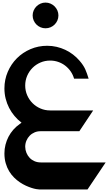

<svg xmlns="http://www.w3.org/2000/svg" viewBox="-20 -1027 847 1502"><path d="M335.9 -1006.8Q356.9 -1006.8 375.2 -998.8Q393.6 -990.7 407.2 -977.1Q420.9 -963.4 429 -945.1Q437 -926.8 437 -906.2Q437 -885.3 429 -866.9Q420.9 -848.6 407.2 -835Q393.6 -821.3 375.2 -813.5Q356.9 -805.7 335.9 -805.7Q315.4 -805.7 297.1 -813.5Q278.8 -821.3 265.1 -835Q251.5 -848.6 243.4 -866.9Q235.4 -885.3 235.4 -906.2Q235.4 -926.8 243.4 -945.1Q251.5 -963.4 265.1 -977.1Q278.8 -990.7 297.1 -998.8Q315.4 -1006.8 335.9 -1006.8ZM148.4 -67.4Q118.2 -90.3 93.5 -119.6Q68.8 -148.9 51.3 -183.1Q33.7 -217.3 24.2 -255.6Q14.6 -293.9 14.6 -335Q14.6 -404.3 40.8 -465.1Q66.9 -525.9 112.3 -571.3Q157.7 -616.7 218.8 -642.8Q279.8 -668.9 349.1 -668.9Q387.2 -668.9 422.9 -660.6Q458.5 -652.3 490.7 -637.2Q522.9 -622.1 551.3 -600.3Q579.6 -578.6 602.5 -551.8Q617.7 -534.2 628.4 -518.1Q639.2 -502 646.7 -485.6Q654.3 -469.2 660.4 -451.2Q666.5 -433.1 673.3 -411.6H559.6Q550.8 -442.4 533 -468.3Q515.1 -494.1 490.5 -513.2Q465.8 -532.2 435.5 -542.7Q405.3 -553.2 372.1 -553.2Q331.5 -553.2 296.1 -537.8Q260.7 -522.5 234.4 -496.1Q208 -469.7 192.6 -434.1Q177.2 -398.4 177.2 -357.9Q177.2 -317.4 192.6 -282Q208 -246.6 234.4 -220.2Q260.7 -193.8 296.1 -178.5Q331.5 -163.1 372.1 -163.1H374H709L600.6 -0.5H299.3Q273.4 -1 251.2 8.3Q229 17.6 212.6 34.2Q196.3 50.8 186.8 73.2Q177.2 95.7 177.2 121.1Q177.7 146.5 187 168.9Q196.3 191.4 212.2 208Q228 224.6 250.2 234.1Q272.5 243.7 298.8 243.7H806.6L664.6 455.1H294.4H288.1Q280.3 455.1 264.2 452.4Q248 449.7 227.3 443.1Q206.5 436.5 182.9 425.8Q159.2 415 135.5 399.2Q111.8 383.3 90.1 361.8Q68.4 340.3 51.5 312.5Q34.7 284.7 24.7 250Q14.6 215.3 14.6 172.9Q14.6 138.2 22.9 105.2Q31.2 72.3 46.6 42.7Q62 13.2 84.2 -12.2Q106.4 -37.6 134.8 -57.1Q135.3 -57.6 137.5 -59.1Q139.6 -60.5 142.1 -62.5Q144.5 -64.5 146.5 -65.9Q148.4 -67.4 148.4 -67.4Z"/></svg>

Font: DimaBanoo
Style: Bold
Weight: 800
Designer: R.Balvardi
Foundry: R.Balvardi
Version: Version 1.0.0-alpha3